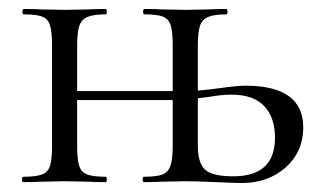

<svg xmlns="http://www.w3.org/2000/svg" viewBox="-20 -406 719 428"><path d="M462 0Q414 -2 394 -2L340 -1Q326 0 301 0Q298 0 298 -6Q298 -12 301 -12Q329 -12 342 -17Q355 -22 360 -36.5Q365 -51 365 -81V-305Q365 -335 360.5 -349.5Q356 -364 343 -369Q330 -374 302 -374Q299 -374 299 -380Q299 -386 302 -386Q327 -386 341 -385L394 -384L445 -385Q460 -386 485 -386Q487 -386 487 -380Q487 -374 485 -374Q457 -374 443.5 -368Q430 -362 425.5 -347.5Q421 -333 421 -303V-81Q421 -43 437 -28Q453 -13 500 -13Q593 -13 593 -99Q593 -144 569 -169.5Q545 -195 496 -195Q474 -195 446 -190Q439 -189 421.5 -187Q404 -185 388 -185L393 -203Q422 -203 466 -209Q508 -215 527 -215Q656 -215 656 -122Q656 -68 617 -33Q578 2 519 2Q504 2 462 0ZM32 -12Q60 -12 73.5 -17Q87 -22 91.5 -36.5Q96 -51 96 -81V-305Q96 -335 91.5 -349.5Q87 -364 74 -369Q61 -374 33 -374Q30 -374 30 -380Q30 -386 33 -386Q58 -386 72 -385L125 -384L176 -385Q191 -386 216 -386Q218 -386 218 -380Q218 -374 216 -374Q188 -374 174.5 -368Q161 -362 156.5 -347.5Q152 -333 152 -303V-81Q152 -51 156.5 -36.5Q161 -22 174.5 -17Q188 -12 216 -12Q218 -12 218 -6Q218 0 216 0Q190 0 175 -1L125 -2L72 -1Q58 0 32 0Q29 0 29 -6Q29 -12 32 -12ZM122 -203H391V-183H122Z"/></svg>

Font: Cormorant
Style: Regular
Weight: 400
Designer: Christian Thalmann (Catharsis Fonts)
Foundry: Catharsis Fonts
Version: Version 4.000